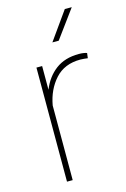

<svg xmlns="http://www.w3.org/2000/svg" viewBox="-116 -804 565 859"><g transform="rotate(-15 167.0 -374.5)"><path d="M319.8 -532.7 316.9 -509.3Q309.1 -510.3 300.5 -511.2Q292 -512.2 282.7 -512.2Q209 -512.2 166 -464.6Q123 -417 110.4 -345.7V0H84V-528.3H110.4V-418.5Q132.3 -473.6 175 -505.9Q217.8 -538.1 282.7 -538.1Q294.9 -538.1 304.2 -536.6Q313.5 -535.2 319.8 -532.7ZM182.1 -618.7 274.4 -748.5H306.6L211.4 -618.7Z"/></g></svg>

Font: Vazirmatn RD UI Thin
Style: Regular
Weight: 100
Designer: Saber Rastikerdar
Foundry: Saber Rastikerdar
Version: Version 33.003